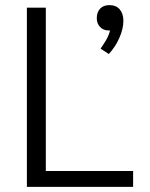

<svg xmlns="http://www.w3.org/2000/svg" viewBox="-20 -730 584 750"><path d="M85 -700H159V-62H500V0H85ZM462 -649Q462 -618 446.5 -582.5Q431 -547 405 -519L373 -540Q376 -545 385.5 -559Q395 -573 401 -586Q407 -599 410 -611H404Q384 -611 371 -624.5Q358 -638 358 -659Q358 -682 371 -696Q384 -710 407 -710Q434 -710 448 -693Q462 -676 462 -649Z"/></svg>

Font: Sarabun Light
Style: Regular
Weight: 300
Designer: Suppakit Chalermlarp | Katatrad Co.,Ltd.
Foundry: Cadson Demak Co.,Ltd.
Version: Version 1.000; ttfautohint (v1.6)